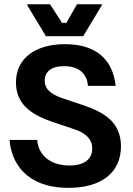

<svg xmlns="http://www.w3.org/2000/svg" viewBox="-20 -870 623 902"><path d="M370.8 -700 458.3 -845V-850H341.7L291.7 -762.5H271.7L215 -850H108.3V-845L195.8 -700ZM302.5 12.5C458.3 12.5 548.3 -60.8 548.3 -182.5C548.3 -302.5 459.2 -345.8 368.3 -376.7L274.2 -408.3C222.5 -425.8 190 -449.2 190 -491.7C190 -530.8 219.2 -559.2 280 -559.2C361.7 -559.2 390 -513.3 393.3 -466.7H523.3C513.3 -562.5 458.3 -662.5 285.8 -662.5C150 -662.5 55 -599.2 55 -482.5C55 -368.3 145.8 -324.2 235.8 -294.2L330 -262.5C380 -245.8 413.3 -218.3 413.3 -172.5C413.3 -124.2 378.3 -92.5 306.7 -92.5C205.8 -92.5 158.3 -151.7 155 -212.5H25C32.5 -110 99.2 12.5 302.5 12.5Z"/></svg>

Font: Familjen Grotesk
Style: Bold
Weight: 700
Designer: Anders Wikstroem, Jonas Baeckman, Matilda Gysing, Kristian Moeller
Foundry: Familjen STHLM AB
Version: Version 2.000